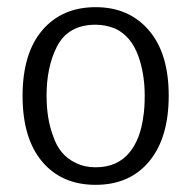

<svg xmlns="http://www.w3.org/2000/svg" viewBox="-20 -505 534 536"><path d="M138 -373Q110 -317 110 -238Q110 -174 128 -126Q146 -71 192 -50Q216 -38 247 -38Q308 -38 342 -80Q372 -117 380 -179Q384 -203 384 -238Q384 -299 366 -349Q346 -404 302 -425Q275 -436 247 -436Q169 -436 138 -373ZM43 -237Q43 -356 98 -420.5Q153 -485 247 -485Q340 -485 395.5 -420.5Q451 -356 451 -238Q451 -120 396.5 -54.5Q342 11 247 11Q152 11 97.5 -54Q43 -119 43 -237Z"/></svg>

Font: Pavanam
Style: Regular
Weight: 400
Designer: Tharique Azeez
Foundry: Tharique Azeez
Version: Version 1.86; ttfautohint (v1.3) -l 8 -r 50 -G 200 -x 14 -D 